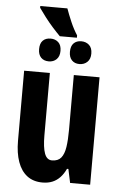

<svg xmlns="http://www.w3.org/2000/svg" viewBox="-60 -922 608 974"><g transform="rotate(5 244.5 -435.5)"><path d="M243 -881Q254 -850 269.5 -814Q285 -778 304 -749V-737H217Q199 -755 178 -778.5Q157 -802 138 -827Q119 -852 105 -872V-881ZM172 -721Q196 -721 211.5 -706.5Q227 -692 227 -663Q227 -635 211.5 -620Q196 -605 172 -605Q147 -605 132.5 -620Q118 -635 118 -663Q118 -692 132.5 -706.5Q147 -721 172 -721ZM328 -721Q352 -721 368 -706.5Q384 -692 384 -663Q384 -635 368 -620Q352 -605 328 -605Q304 -605 289.5 -620Q275 -635 275 -663Q275 -692 289.5 -706.5Q304 -721 328 -721ZM436 -547V0H334L319 -70H312Q300 -44 283 -26Q266 -8 244 1Q222 10 194 10Q147 10 115.5 -14Q84 -38 68 -83Q52 -128 52 -190V-547H183V-229Q183 -168 194.5 -137Q206 -106 232 -106Q263 -106 278.5 -125Q294 -144 299.5 -180.5Q305 -217 305 -269V-547Z"/></g></svg>

Font: Noto Sans Display ExtraCondensed
Style: Bold
Weight: 700
Width: 2
Designer: Monotype Design Team
Foundry: Monotype Imaging Inc.
Version: Version 2.003